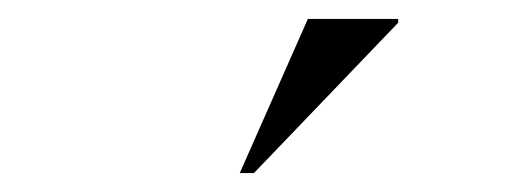

<svg xmlns="http://www.w3.org/2000/svg" viewBox="-20 -752 540 203"><path d="M233.5 -569 305.5 -732H401V-728L248.5 -569Z"/></svg>

Font: Newsreader 72pt
Style: Regular
Weight: 400
Designer: Hugues Gentile
Foundry: Production Type
Version: Version 1.003; ttfautohint (v1.8.3)